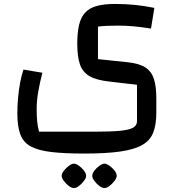

<svg xmlns="http://www.w3.org/2000/svg" viewBox="-20 -500 898 974"><path d="M510 454Q499 454 484.5 443.5Q470 433 459 418Q448 403 448 392Q448 380 458.5 366Q469 352 483.5 341.5Q498 331 510 330Q522 331 536.5 341.5Q551 352 561.5 366Q572 380 572 392Q572 403 561 417.5Q550 432 536 443Q522 454 510 454ZM355 454Q344 454 329.5 443.5Q315 433 304 418Q293 403 293 392Q293 380 304 366Q315 352 329 341.5Q343 331 355 330Q367 331 381.5 341.5Q396 352 406.5 366Q417 380 417 392Q417 403 406 417.5Q395 432 381 443Q367 454 355 454ZM407 279Q305 279 239 271Q173 263 135.5 242.5Q98 222 83 181.5Q68 141 68 76Q68 38 71.5 -2Q75 -42 82 -80Q89 -118 99 -147L195 -131Q182 -81 174 -35Q166 11 166 52Q166 88 168.5 115Q171 142 178 168H460Q542 168 589 163.5Q636 159 655.5 147.5Q675 136 675 115V-70L537 -86Q470 -93 434.5 -113.5Q399 -134 385.5 -173.5Q372 -213 372 -278Q372 -334 381 -373Q390 -412 411.5 -435.5Q433 -459 470 -469.5Q507 -480 564 -480Q668 -480 763 -460L746 -355Q696 -363 657.5 -366.5Q619 -370 580 -370Q549 -370 524 -369Q499 -368 477 -365V-200L630 -184Q687 -178 718 -157.5Q749 -137 761 -99Q773 -61 773 -1V72Q773 132 757.5 172Q742 212 702.5 235Q663 258 591 268.5Q519 279 407 279Z"/></svg>

Font: Changa ExtraLight Medium
Style: Regular
Weight: 500
Version: Version 3.002; ttfautohint (v1.8.2)